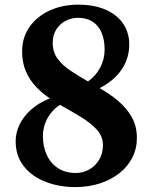

<svg xmlns="http://www.w3.org/2000/svg" viewBox="-20 -772 638 803"><path d="M294 10.5Q247.5 10.5 203 -1Q158.5 -12.5 123 -36.2Q87.5 -60 66.5 -96.2Q45.5 -132.5 45.5 -182Q45.5 -217.5 62 -251.5Q78.5 -285.5 110.5 -314Q142.5 -342.5 188.5 -360.5Q156 -382 129.8 -410Q103.5 -438 88 -474.2Q72.5 -510.5 72.5 -557Q72.5 -616 104 -660.2Q135.5 -704.5 188.8 -728.5Q242 -752.5 307 -752.5Q374 -752.5 421.8 -731.5Q469.5 -710.5 495 -673Q520.5 -635.5 520.5 -586.5Q520.5 -528.5 489.2 -481.8Q458 -435 396.5 -403.5Q440 -379 475.2 -349Q510.5 -319 531.5 -281.5Q552.5 -244 552.5 -194.5Q552.5 -150 533.2 -112.5Q514 -75 479.2 -47.5Q444.5 -20 397.2 -4.8Q350 10.5 294 10.5ZM297.5 -48.5Q326.5 -48.5 352.5 -62.8Q378.5 -77 394.5 -103.5Q410.5 -130 410.5 -166Q410.5 -202 384.8 -230Q359 -258 318 -283Q277 -308 231 -333.5Q210 -320.5 193.8 -300.2Q177.5 -280 168.5 -255Q159.5 -230 159.5 -203.5Q159.5 -158.5 175.8 -123.5Q192 -88.5 223 -68.5Q254 -48.5 297.5 -48.5ZM348 -431.5Q380.5 -454 399 -489Q417.5 -524 417.5 -565Q417.5 -606.5 404.5 -636.2Q391.5 -666 366.8 -681.8Q342 -697.5 306.5 -697.5Q279.5 -697.5 255.2 -685.2Q231 -673 215.8 -649.5Q200.5 -626 200.5 -592.5Q200.5 -554 221.2 -526Q242 -498 275.8 -475.8Q309.5 -453.5 348 -431.5Z"/></svg>

Font: Merriweather 24pt SemiCondensed
Style: Bold
Weight: 700
Width: 4
Designer: Eben Sorkin
Foundry: Eben Sorkin
Version: Version 2.100